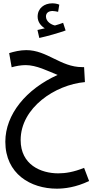

<svg xmlns="http://www.w3.org/2000/svg" viewBox="-20 -741 559 1153"><path d="M216 -513C266 -524 332 -543 374 -558L359 -604C345 -599 329 -593 310 -588C289 -592 256 -611 256 -642C256 -661 269 -675 296 -675C307 -675 318 -672 329 -670L336 -713C323 -719 306 -721 294 -721C246 -721 206 -692 206 -641C206 -609 226 -585 249 -571C237 -568 224 -565 205 -561ZM321 392C367 392 436 384 515 346L485 267C423 292 374 300 330 300C225 300 104 248 104 100C104 -94 311 -232 490 -248L485 -338H473C344 -338 263 -440 138 -440C101 -440 63 -431 35 -422L50 -337C74 -344 105 -350 134 -350C199 -350 266 -315 326 -291C137 -206 12 -54 12 110C12 303 164 392 321 392Z"/></svg>

Font: Noto Sans Arabic ExtCond Med
Style: Regular
Weight: 500
Width: 2
Designer: Monotype Design Team, Nadine Chahine, Nizar Qandah and Khaled Hosny
Foundry: Monotype Imaging Inc.
Version: Version 2.012